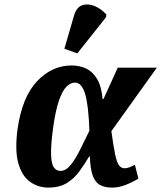

<svg xmlns="http://www.w3.org/2000/svg" viewBox="-20 -844 734 874"><path d="M201 10Q153 10 116 -17Q79 -44 63 -102.5Q47 -161 60 -257Q81 -403 149 -474.5Q217 -546 306 -546Q342 -546 372 -532Q402 -518 422 -484.5Q442 -451 447 -393H451L516 -536H694L487 -247Q496 -181 503.5 -144Q511 -107 521 -92.5Q531 -78 547 -78Q557 -78 568 -82Q579 -86 594 -94L610 -31Q584 -15 552.5 -2.5Q521 10 490 10Q458 10 436 -1.5Q414 -13 402.5 -43.5Q391 -74 389 -132H386Q363 -93 339 -61Q315 -29 282 -9.5Q249 10 201 10ZM255 -66Q279 -66 300 -91Q321 -116 342 -157.5Q363 -199 387 -249Q383 -365 367.5 -416.5Q352 -468 321 -468Q301 -468 282.5 -449.5Q264 -431 248.5 -386.5Q233 -342 222 -264Q211 -182 212.5 -139.5Q214 -97 225.5 -81.5Q237 -66 255 -66ZM332 -601 273 -622 317 -773Q328 -811 354 -820Q380 -829 410.5 -816.5Q441 -804 464 -778L463 -766Z"/></svg>

Font: Noto Serif SemiCondensed ExtraBold
Style: Italic
Weight: 800
Width: 4
Italic angle: -12°
Designer: Monotype Design Team
Foundry: Monotype Imaging Inc.
Version: Version 2.014; ttfautohint (v1.8.4.7-5d5b)